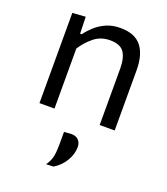

<svg xmlns="http://www.w3.org/2000/svg" viewBox="-144 -608 861 992"><g transform="rotate(20 286.5 -111.5)"><path d="M86 0V-496L158 -501L160.5 -409H169.5Q185.5 -431.5 210.5 -454.5Q235.5 -477.5 269.5 -492.8Q303.5 -508 347.5 -508Q426.5 -508 463 -462.5Q499.5 -417 499.5 -330.5V0H417V-309.5Q417 -369 395.8 -399.5Q374.5 -430 319 -430Q268.5 -430 231.8 -400.8Q195 -371.5 168.5 -330V0ZM226 285Q246 257 251 229.8Q256 202.5 256 162.5V96.5L297.5 93.5Q323.5 94.5 336.5 109.2Q349.5 124 349.5 146Q349.5 185 327 222.8Q304.5 260.5 266 283.5Z"/></g></svg>

Font: Commissioner
Style: Regular
Weight: 400
Designer: Kostas Bartsokas
Foundry: Kostas Bartsokas
Version: Version 1.000; ttfautohint (v1.8.3)